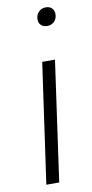

<svg xmlns="http://www.w3.org/2000/svg" viewBox="-87 -788 396 825"><g transform="rotate(-10 111.5 -375.5)"><path d="M168.9 -670.9Q151.9 -670.9 141.8 -680.4Q131.8 -689.9 131.8 -706.1Q131.8 -725.6 144.5 -738.3Q157.2 -751 175.8 -751Q192.4 -751 202.1 -741.2Q211.9 -731.4 211.9 -715.8Q211.9 -695.8 199.5 -683.3Q187 -670.9 168.9 -670.9ZM175.8 -522.9 102.1 0H45.9L120.1 -522.9Z"/></g></svg>

Font: Fira Sans Compressed Light
Style: Italic
Weight: 300
Width: 3
Italic angle: -8°
Designer: Carrois Corporate & Edenspiekermann AG
Foundry: Carrois Corporate GbR & Edenspiekermann AG
Version: Version 4.203;PS 004.203;hotconv 1.0.88;makeotf.lib2.5.64775